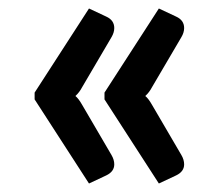

<svg xmlns="http://www.w3.org/2000/svg" viewBox="-20 -495 526 452"><path d="M61.5 -261V-277L189.5 -475L230 -456Q249 -447.5 249 -429Q249 -418.5 242.5 -407.5L173.5 -290Q167 -277.5 157.5 -269Q165 -263 173.5 -248L242.5 -130Q249 -119 249 -108Q249 -91 230 -82L189.5 -63ZM226 -261V-277L354 -475L394.5 -456Q413.5 -447.5 413.5 -429Q413.5 -418.5 407 -407.5L338 -290Q331.5 -277.5 322 -269Q329.5 -263 338 -248L407 -130Q413.5 -119 413.5 -108Q413.5 -91 394.5 -82L354 -63Z"/></svg>

Font: Lato TR
Style: Bold
Weight: 700
Designer: Lukasz Dziedzic
Foundry: tyPoland Lukasz Dziedzic
Version: Version 1.104 2013